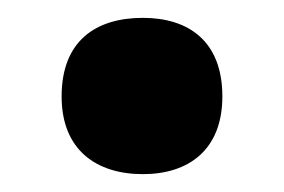

<svg xmlns="http://www.w3.org/2000/svg" viewBox="-20 -183 318 215"><path d="M49 -75C49 -15 88 12 140 12C191 12 229 -15 229 -75C229 -137 191 -163 140 -163C87 -163 49 -137 49 -75Z"/></svg>

Font: Noto Sans Myanmar SemiCondensed ExtraBold
Style: Regular
Weight: 800
Width: 4
Designer: Monotype Design Team
Foundry: Monotype Imaging Inc.
Version: Version 2.107